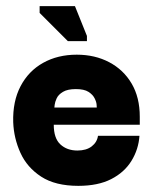

<svg xmlns="http://www.w3.org/2000/svg" viewBox="-20 -595 514 625"><path d="M235 10Q160 10 114 -20Q68 -50 46.5 -97.5Q25 -145 23 -197Q21 -265 47 -314.5Q73 -364 120.5 -390.5Q168 -417 230 -417Q289 -417 335.5 -392.5Q382 -368 408.5 -323Q435 -278 435 -215Q435 -215 435 -204.5Q435 -194 435 -189H155Q155 -145 176.5 -125Q198 -105 232 -105Q261 -105 278.5 -118.5Q296 -132 299 -153H434Q431 -109 408 -71.5Q385 -34 342 -12Q299 10 235 10ZM157 -245H295Q295 -245 294.5 -254Q294 -263 288 -275Q282 -287 268 -296Q254 -305 227 -305Q200 -305 185 -296Q170 -287 164.5 -275Q159 -263 158 -254Q157 -245 157 -245ZM201 -461 109 -553V-575H224L263 -478V-461Z"/></svg>

Font: Darker Grotesque Light Black
Style: Regular
Weight: 900
Version: Version 1.000;gftools[0.9.28]